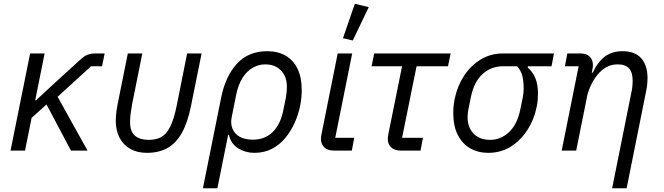

<svg xmlns="http://www.w3.org/2000/svg" viewBox="-20 -800 3529 1020"><path d="M357 0 227 -245 148 -174 113 0H36L140 -516H217L167 -267H171L276 -364L412 -488Q429 -503 446 -509.5Q463 -516 487 -516H536L522 -448H464L286 -286L445 0Z M736 -516 682 -247Q678 -223 674.5 -200Q671 -177 671 -151Q671 -102 696.5 -79.5Q722 -57 771 -57Q809 -57 836.5 -72Q864 -87 884 -126.5Q904 -166 919 -240L974 -516H1051L994 -234Q976 -146 945 -92Q914 -38 868.5 -13Q823 12 761 12Q709 12 672 -9Q635 -30 615 -68.5Q595 -107 595 -159Q595 -179 598 -203Q601 -227 607 -257L659 -516Z M1058 200 1155 -282Q1178 -396 1239 -462Q1300 -528 1399 -528Q1456 -528 1497 -504.5Q1538 -481 1560.5 -435Q1583 -389 1583 -321Q1583 -302 1581 -281.5Q1579 -261 1575 -240Q1566 -194 1546 -149Q1526 -104 1496 -67.5Q1466 -31 1425 -9.5Q1384 12 1331 12Q1285 12 1246 -11.5Q1207 -35 1196 -84H1192L1135 200ZM1324 -58Q1387 -58 1428.5 -98.5Q1470 -139 1485 -214L1499 -283Q1501 -296 1502.5 -309.5Q1504 -323 1504 -341Q1504 -375 1490.5 -401Q1477 -427 1451.5 -442.5Q1426 -458 1389 -458Q1354 -458 1322.5 -440Q1291 -422 1268.5 -386.5Q1246 -351 1235 -298L1211 -178Q1204 -146 1214 -118.5Q1224 -91 1251.5 -74.5Q1279 -58 1324 -58Z M1862 -68 1849 0H1755Q1720 0 1702.5 -17.5Q1685 -35 1685 -63Q1685 -68 1686 -74Q1687 -80 1688 -87L1774 -516H1851L1761 -68ZM1939 -762 1854 -585 1802 -597 1865 -780Z M2214 0H2110Q2075 0 2057.5 -17.5Q2040 -35 2040 -63Q2040 -68 2041 -74Q2042 -80 2043 -87L2116 -448H1954L1968 -516H2374L2360 -448H2193L2116 -68H2227Z M2910 -448H2785L2783 -441Q2810 -419 2824 -385Q2838 -351 2838 -304Q2838 -286 2836.5 -268Q2835 -250 2831 -232Q2818 -166 2782.5 -110.5Q2747 -55 2694 -21.5Q2641 12 2574 12Q2520 12 2478 -12Q2436 -36 2412 -83Q2388 -130 2388 -200Q2388 -220 2390 -239Q2392 -258 2396 -277Q2410 -343 2445 -397Q2480 -451 2533 -483.5Q2586 -516 2652 -516H2923ZM2727 -448H2652Q2589 -448 2543.5 -406.5Q2498 -365 2482 -286L2469 -223Q2467 -212 2465.5 -200.5Q2464 -189 2464 -178Q2464 -142 2478 -115Q2492 -88 2518.5 -72.5Q2545 -57 2584 -57Q2640 -57 2684 -98Q2728 -139 2744 -218L2757 -281Q2759 -292 2760.5 -303.5Q2762 -315 2762 -326Q2762 -371 2754.5 -398.5Q2747 -426 2727 -448Z M3041 0H2964L3054 -448H2981L2994 -516H3064Q3097 -516 3113.5 -498.5Q3130 -481 3130 -453Q3130 -448 3129 -441.5Q3128 -435 3126 -424L3124 -414H3129Q3156 -472 3194 -500Q3232 -528 3287 -528Q3354 -528 3387 -490Q3420 -452 3420 -385Q3420 -371 3418.5 -354Q3417 -337 3413 -318L3309 200H3232L3336 -318Q3339 -333 3340 -347.5Q3341 -362 3341 -371Q3341 -415 3322 -436.5Q3303 -458 3262 -458Q3234 -458 3211 -448Q3188 -438 3167 -417Q3142 -392 3123.5 -355.5Q3105 -319 3099 -288Z"/></svg>

Font: IBM Plex Sans
Style: Italic
Weight: 400
Italic angle: -11.31°
Designer: Mike Abbink, Paul van der Laan, Pieter van Rosmalen
Foundry: Bold Monday
Version: Version 3.201